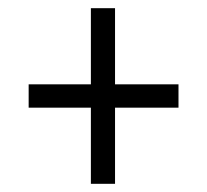

<svg xmlns="http://www.w3.org/2000/svg" viewBox="-20 -592 505 469"><path d="M202 -143V-329H50V-386H202V-572H261V-386H416V-329H261V-143Z"/></svg>

Font: Noto Serif Khmer Condensed
Style: Regular
Weight: 400
Width: 3
Designer: Danh Hong and the Monotype Design Team
Foundry: Monotype Imaging Inc.
Version: Version 2.004